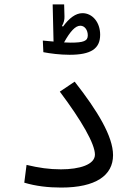

<svg xmlns="http://www.w3.org/2000/svg" viewBox="-20 -843 626 865"><path d="M255.9 2C411.6 2 489.3 -52.7 489.3 -144C489.3 -228.5 419.4 -343.8 316.4 -475.1L249.5 -430.2C347.7 -299.3 407.7 -194.8 407.7 -146.5C407.7 -101.6 338.9 -80.1 254.9 -80.1C201.2 -80.1 155.3 -86.9 99.6 -100.1L89.4 -20C141.6 -4.4 197.3 2 255.9 2ZM293.9 -596.2C389.6 -596.2 431.2 -623.5 431.2 -686.5C431.2 -743.2 396 -783.7 351.6 -783.7C320.8 -783.7 291.5 -761.2 263.7 -723.1L259.3 -726.1C267.6 -740.7 271 -754.4 270.5 -769L269 -823.2H217.3L221.2 -655.8C202.1 -657.2 184.1 -659.2 172.9 -660.2L175.3 -607.9C205.6 -602.1 249.5 -596.2 293.9 -596.2ZM268.6 -651.9C296.4 -702.1 319.8 -727.1 341.8 -727.1C362.3 -727.1 375.5 -707 375.5 -683.6C375.5 -658.2 356.4 -650.9 298.3 -650.9C290.5 -650.9 280.3 -651.4 268.6 -651.9Z"/></svg>

Font: Cascadia Mono PL SemiLight
Style: Regular
Weight: 350
Monospace: yes
Designer: Aaron Bell
Foundry: Saja Typeworks
Version: Version 2404.023